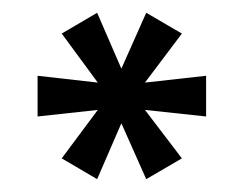

<svg xmlns="http://www.w3.org/2000/svg" viewBox="-20 -773 382 302"><path d="M77.1 -523.9 133.8 -600.1 39.1 -589.8V-653.8L133.8 -643.1L77.1 -720.2L132.8 -752.9L170.9 -665L210 -752.9L266.1 -720.2L208 -643.1L304.2 -653.8V-589.8L208 -600.1L266.1 -523.9L210 -491.2L170.9 -579.1L132.8 -491.2Z"/></svg>

Font: Oakes Grotesk
Style: SemiBold Italic
Weight: 600
Designer: Samuel Oakes
Foundry: Samuel Oakes
Version: Version 1.0 | wf-rip DC20170320